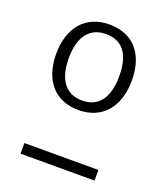

<svg xmlns="http://www.w3.org/2000/svg" viewBox="-128 -775 755 866"><g transform="rotate(20 250.0 -342.5)"><path d="M249 -685C137 -685 68 -606 68 -479C68 -352 135 -274 248 -274C361 -274 430 -353 430 -481C430 -611 362 -685 249 -685ZM250 -639C327 -639 370 -587 370 -481C370 -373 325 -320 249 -320C173 -320 128 -374 128 -479C128 -587 174 -639 250 -639ZM71 0H426V-51H71Z"/></g></svg>

Font: FiraGO Light
Style: Regular
Weight: 300
Designer: bBox Type
Foundry: bBox Type GmbH
Version: Version 1.001;PS 001.001;hotconv 1.0.88;makeotf.lib2.5.64775